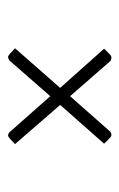

<svg xmlns="http://www.w3.org/2000/svg" viewBox="72 -525 301 485"><g transform="rotate(-90 222.5 -282.5)"><path d="M343 -395 243 -281 342 -170Q328 -155 323.5 -152.5Q319 -150 311 -154L222 -256L132 -154Q125 -150 120.5 -152.5Q116 -155 102 -170L200 -281L101 -395Q116 -410 120.5 -412Q125 -414 131 -409L222 -306L312 -409Q319 -414 323.5 -412Q328 -410 343 -395Z"/></g></svg>

Font: Yanone Kaffeesatz Thin
Style: Regular
Weight: 250
Designer: Yanone (Cyrillic: Daniel Pouzeot)
Foundry: Yanone
Version: Version 1.003;PS 001.003;hotconv 1.0.88;makeotf.lib2.5.64775